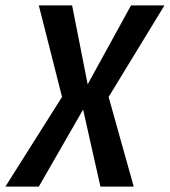

<svg xmlns="http://www.w3.org/2000/svg" viewBox="-58 -695 632 715"><path d="M-38 0 173 -334 86.5 -675H210.5L268.5 -381L430 -675H554.5L346.5 -334L440 0H316L251.5 -287L86.5 0Z"/></svg>

Font: Anybody Medium
Style: Italic
Weight: 500
Italic angle: -10°
Designer: Tyler Finck
Foundry: Etcetera Type Company
Version: Version 1.010; ttfautohint (v1.8.3) -l 8 -r 50 -G 200 -x 14 